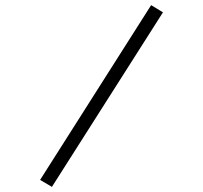

<svg xmlns="http://www.w3.org/2000/svg" viewBox="-20 -685 790 747"><path d="M182 42 136 15 568 -665 614 -637Z"/></svg>

Font: Inconsolata ExtraExpanded Light
Style: Regular
Weight: 300
Width: 8
Monospace: yes
Designer: Raph Levien, Cyreal, Brenton Simpson
Foundry: Raph Levien, Cyreal, Google
Version: Version 3.001; ttfautohint (v1.8.2.53-6de2)